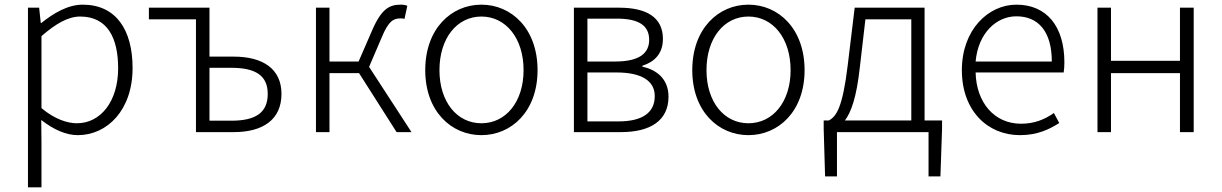

<svg xmlns="http://www.w3.org/2000/svg" viewBox="-20 -567 5243 824"><path d="M100 237H158V46L157 -52C211 -10 264 13 314 13C439 13 549 -93 549 -275C549 -440 477 -547 335 -547C270 -547 208 -509 157 -468H155L148 -534H100ZM310 -38C270 -38 215 -55 158 -103V-412C220 -466 273 -496 324 -496C442 -496 487 -403 487 -274C487 -132 412 -38 310 -38Z M821 0H983C1109 0 1188 -54 1188 -164C1188 -271 1109 -324 983 -324H879V-534H619V-484H821ZM879 -49V-276H973C1078 -276 1129 -242 1129 -164C1129 -84 1078 -49 973 -49Z M1336 0H1394V-253H1521L1682 0H1746L1564 -280L1618 -406C1648 -479 1670 -488 1699 -488C1707 -488 1710 -488 1716 -486L1728 -542C1722 -545 1711 -547 1701 -547C1652 -547 1617 -531 1575 -432L1519 -303H1394V-534H1336Z M2046 13C2175 13 2287 -89 2287 -266C2287 -444 2175 -547 2046 -547C1917 -547 1805 -444 1805 -266C1805 -89 1917 13 2046 13ZM2046 -38C1941 -38 1866 -130 1866 -266C1866 -403 1941 -496 2046 -496C2151 -496 2227 -403 2227 -266C2227 -130 2151 -38 2046 -38Z M2443 0H2645C2769 0 2849 -48 2849 -152C2849 -231 2795 -268 2737 -281V-285C2788 -301 2825 -336 2825 -400C2825 -494 2753 -534 2637 -534H2443ZM2501 -303V-487H2628C2725 -487 2766 -455 2766 -396C2766 -339 2725 -303 2620 -303ZM2501 -46V-256H2626C2733 -256 2790 -220 2790 -155C2790 -84 2738 -46 2634 -46Z M3192 13C3321 13 3433 -89 3433 -266C3433 -444 3321 -547 3192 -547C3063 -547 2951 -444 2951 -266C2951 -89 3063 13 3192 13ZM3192 -38C3087 -38 3012 -130 3012 -266C3012 -403 3087 -496 3192 -496C3297 -496 3373 -403 3373 -266C3373 -130 3297 -38 3192 -38Z M3572 0H3965V190H4016L4023 -14V-50H3948V-534H3648L3618 -286C3596 -104 3569 -67 3537 -50H3515V-14L3521 190H3572ZM3606 -50C3632 -84 3656 -148 3670 -277L3694 -484H3891V-50Z M4357 13C4433 13 4483 -12 4526 -39L4503 -82C4463 -54 4419 -36 4362 -36C4247 -36 4170 -127 4167 -256H4545C4547 -270 4548 -285 4548 -299C4548 -455 4471 -547 4342 -547C4222 -547 4108 -440 4108 -266C4108 -91 4219 13 4357 13ZM4167 -303C4178 -425 4256 -497 4342 -497C4436 -497 4494 -432 4494 -303Z M4690 0H4748V-253H5044V0H5103V-534H5044V-306H4748V-534H4690Z"/></svg>

Font: Noto Sans KR Light
Style: Regular
Weight: 300
Designer: Ryoko NISHIZUKA 西塚涼子 (kana, bopomofo & ideographs); Paul D. Hunt (Latin, Greek & Cyrillic); Sandoll Communications 산돌커뮤니
Foundry: Adobe
Version: Version 2.004;hotconv 1.0.118;makeotfexe 2.5.65603